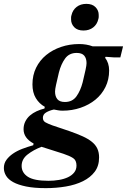

<svg xmlns="http://www.w3.org/2000/svg" viewBox="-96 -762 657 994"><path d="M141 212Q81 212 39.5 203.5Q-2 195 -27.5 181Q-53 167 -64.5 148Q-76 129 -76 108Q-76 84 -63 66Q-50 48 -29 33.5Q-8 19 19.5 8.5Q47 -2 76 -10L78 -19Q26 -47 26 -93Q26 -115 35 -133Q44 -151 59 -164Q74 -177 93.5 -186Q113 -195 134 -200L136 -209Q107 -225 89.5 -254Q72 -283 72 -325Q72 -373 91 -411.5Q110 -450 143 -477Q176 -504 220 -519Q264 -534 314 -534Q352 -534 384 -522H541L527 -465H492L451 -468L448 -463Q469 -436 469 -397Q469 -350 450 -311.5Q431 -273 398 -246Q365 -219 321 -204Q277 -189 228 -189Q215 -189 204.5 -191Q194 -193 183 -195Q160 -190 143 -180Q126 -170 126 -152Q126 -136 139.5 -128.5Q153 -121 175 -113L264 -83Q304 -69 332.5 -56Q361 -43 380 -27.5Q399 -12 408 7.5Q417 27 417 53Q417 97 394.5 127Q372 157 333.5 176Q295 195 245 203.5Q195 212 141 212ZM240 -234Q279 -234 300 -263.5Q321 -293 332 -336Q342 -378 347 -401Q352 -424 352 -435Q352 -460 340 -474Q328 -488 301 -488Q262 -488 241 -459Q220 -430 209 -387Q199 -345 194 -322Q189 -299 189 -288Q189 -263 201 -248.5Q213 -234 240 -234ZM155 174Q183 174 209.5 169.5Q236 165 256 155.5Q276 146 288 131Q300 116 300 95Q300 68 282.5 56.5Q265 45 232 34L119 -2Q77 14 46.5 38Q16 62 16 97Q16 132 48 153Q80 174 155 174ZM336 -604Q305 -604 288.5 -621Q272 -638 272 -661Q272 -666 272 -671.5Q272 -677 274 -683Q280 -710 300.5 -726Q321 -742 351 -742Q382 -742 398.5 -725Q415 -708 415 -685Q415 -680 415 -674.5Q415 -669 413 -663Q407 -636 386.5 -620Q366 -604 336 -604Z"/></svg>

Font: IBM Plex Serif SmBld
Style: Italic
Weight: 600
Italic angle: -14°
Designer: Mike Abbink, Paul van der Laan, Pieter van Rosmalen
Foundry: Bold Monday
Version: Version 3.001